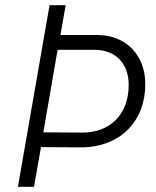

<svg xmlns="http://www.w3.org/2000/svg" viewBox="-20 -720 601 740"><path d="M49 0H111L138 -153L288 -152C445 -151 540 -254 540 -396C540 -505 468 -585 355 -585H213L233 -700H171ZM147 -210 202 -528H344C427 -528 476 -474 476 -393C476 -278 403 -208 296 -209Z"/></svg>

Font: Fixel Text 20240404 Light
Style: Italic
Weight: 300
Width: 4
Italic angle: -10°
Designer: AlfaBravo + MacPaw
Foundry: Kyrylo Tkachov, Marchela Mozhyna, Serhii Makarenko, Maria Weinstein, Zakhar Kryvoshyya
Version: Version 1.211;Glyphs 3.2 (3225)